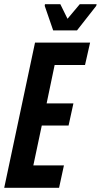

<svg xmlns="http://www.w3.org/2000/svg" viewBox="-26 -890 478 910"><path d="M-6 0 140 -688H401L377 -582H233L195 -400H322L299 -295H172L132 -106H277L254 0ZM226 -746 186 -862 187 -870H260L294 -801L352 -870H432L430 -862L339 -746Z"/></svg>

Font: Saira ExtraCondensed
Style: Bold Italic
Weight: 700
Width: 2
Italic angle: -12°
Designer: Hector Gatti with collaboration of the Omnibus-Type team
Foundry: Omnibus-Type
Version: Version 1.101